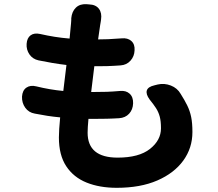

<svg xmlns="http://www.w3.org/2000/svg" viewBox="-20 -830 1040 916"><path d="M85 -369Q87 -399 106 -412Q125 -425 153 -418Q218 -402 282 -396L297 -520Q263 -524 230.5 -529.5Q198 -535 164 -542Q136 -548 120.5 -570.5Q105 -593 107 -621Q109 -649 126 -661.5Q143 -674 171 -668Q206 -660 240.5 -654.5Q275 -649 312 -646L319 -720Q320 -729 320 -735Q320 -741 320 -743Q323 -775 342 -793.5Q361 -812 393 -810L405 -809Q437 -808 452 -788Q467 -768 462 -736Q462 -733 460.5 -725.5Q459 -718 458 -711L448 -642Q478 -642 496 -643Q514 -644 528 -645Q542 -646 560 -647Q589 -650 606.5 -634.5Q624 -619 622 -590Q621 -561 602.5 -540.5Q584 -520 555 -518Q537 -517 523.5 -516Q510 -515 489.5 -514.5Q469 -514 430 -514L415 -391H419Q463 -391 490 -392Q517 -393 552 -396Q581 -399 598.5 -383Q616 -367 615 -337Q614 -307 596 -287.5Q578 -268 548 -266Q531 -265 518.5 -264.5Q506 -264 489.5 -263.5Q473 -263 442 -263H402Q398 -220 398 -197Q398 -78 541 -78Q643 -78 695.5 -119.5Q748 -161 748 -218Q748 -252 742 -274Q736 -296 724 -314.5Q712 -333 694 -355Q675 -381 680.5 -398.5Q686 -416 717 -423L733 -427Q764 -434 795 -422Q826 -410 842 -382Q861 -352 873.5 -326.5Q886 -301 892 -272Q898 -243 898 -200Q898 -124 854.5 -64Q811 -4 730.5 31Q650 66 537 66Q455 66 393 41Q331 16 296 -37Q261 -90 261 -174Q261 -191 262.5 -215.5Q264 -240 267 -270Q235 -273 205.5 -277.5Q176 -282 146 -288Q117 -293 100.5 -316Q84 -339 85 -369Z"/></svg>

Font: Chiron GoRound TC EB
Style: Regular
Weight: 700
Designer: Ryoko NISHIZUKA 西塚涼子 (kana, bopomofo & ideographs); Paul D. Hunt (Latin, Greek & Cyrillic); Sandoll Communications 산돌커뮤니
Foundry: Adobe
Version: Version 1.000;hotconv 1.1.1;makeotfexe 2.6.0